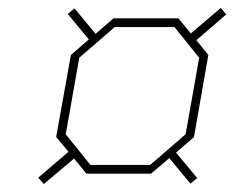

<svg xmlns="http://www.w3.org/2000/svg" viewBox="-20 -543 588 482"><path d="M90 -81 76 -97 152 -162 121 -199 158 -405 203 -444 150 -508 167 -522 220 -458 265 -497H428L459 -459L534 -523L548 -507L473 -442L503 -405L467 -199L422 -160L475 -96L458 -82L405 -146L359 -107H197L166 -145ZM207 -129H357L446 -206L480 -398L418 -475H268L179 -398L145 -206Z"/></svg>

Font: Tomorrow Thin
Style: Italic
Weight: 250
Italic angle: -10°
Designer: Tony de Marco, Monica Rizzolli
Foundry: Just in Type
Version: Version 2.002